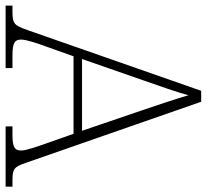

<svg xmlns="http://www.w3.org/2000/svg" viewBox="-50 -708 754 701"><g transform="rotate(90 327.5 -357.0)"><path d="M-3 0H225V-25H178C130 -25 121 -35 121 -57C121 -78 139 -127 145 -144L182 -248H465L502 -143C508 -125 526 -77 526 -57C526 -35 517 -25 470 -25H438V0H658V-25H638C593 -25 586 -30 571 -74L348 -714H308L86 -79C69 -31 63 -25 18 -25H-3ZM192 -279 271 -506C288 -555 316 -633 324 -668C337 -624 361 -551 380 -496L454 -279Z"/></g></svg>

Font: Noto Serif Sinhala ExtraLight
Style: Regular
Weight: 200
Designer: Jelle Bosma - Monotype Design Team
Foundry: Monotype Imaging Inc.
Version: Version 2.007